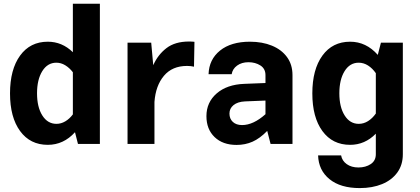

<svg xmlns="http://www.w3.org/2000/svg" viewBox="-20 -757 2210 1010"><path d="M32.7 -265.6Q32.7 -391.6 85.7 -464.6Q138.7 -537.6 231.4 -537.6Q306.6 -537.6 363.3 -482.4V-737.3H505.4V0H390.1L374.5 -61.5Q314.5 4.9 231.4 4.9Q138.7 4.9 85.7 -67.6Q32.7 -140.1 32.7 -265.6ZM174.8 -266.1Q174.8 -193.8 202.6 -149.7Q230.5 -105.5 276.9 -105.5Q301.3 -105.5 323.5 -118.7Q345.7 -131.8 363.3 -155.3V-377Q345.2 -400.4 323 -413.8Q300.8 -427.2 276.4 -427.2Q230 -427.2 202.4 -382.8Q174.8 -338.4 174.8 -266.1Z M650.9 -532.7H775.4L786.1 -414.1Q810.5 -469.2 855.7 -503.9Q900.9 -538.6 974.6 -538.6Q989.7 -538.6 1002.9 -537.1L1000.5 -406.2Q983.9 -410.2 963.9 -410.2Q886.2 -410.2 842.5 -358.4Q798.8 -306.6 792.5 -220.7V0H650.9Z M1518.6 -361.8V0H1403.3L1385.7 -68.4Q1347.2 -28.8 1308.6 -11.7Q1270 5.4 1224.6 5.4Q1151.9 5.4 1108.9 -35.9Q1065.9 -77.1 1065.9 -146Q1065.9 -218.8 1119.9 -265.6Q1173.8 -312.5 1265.1 -315.9L1376.5 -320.3V-361.8Q1376.5 -395.5 1349.9 -412.6Q1323.2 -429.7 1287.1 -429.7Q1251.5 -429.7 1227.3 -412.1Q1203.1 -394.5 1198.7 -366.7H1077.1Q1079.6 -444.3 1137.5 -491Q1195.3 -537.6 1294.9 -537.6Q1359.9 -537.6 1410.4 -516.8Q1460.9 -496.1 1489.7 -456.8Q1518.6 -417.5 1518.6 -361.8ZM1187 -159.7Q1187 -132.3 1204.8 -115.7Q1222.7 -99.1 1253.4 -99.1Q1312.5 -99.1 1376.5 -156.2V-228L1268.6 -223.6Q1230 -221.7 1208.5 -204.1Q1187 -186.5 1187 -159.7Z M1623 -265.6Q1623 -391.6 1676 -464.6Q1729 -537.6 1821.8 -537.6Q1906.2 -537.6 1967.3 -468.3L1983.9 -532.7H2099.1V54.2Q2099.1 110.4 2070.1 150.4Q2041 190.4 1990 211.4Q1939 232.4 1872.6 232.4Q1771 232.4 1713.4 185.5Q1655.8 138.7 1653.3 60.5H1774.4Q1779.3 88.9 1804 106.4Q1828.6 124 1865.7 124Q1903.3 124 1930.2 106.2Q1957 88.4 1957 54.2V-53.7Q1899.4 4.9 1821.8 4.9Q1729 4.9 1676 -67.6Q1623 -140.1 1623 -265.6ZM1765.1 -266.1Q1765.1 -193.8 1793 -149.7Q1820.8 -105.5 1867.2 -105.5Q1893.1 -105.5 1916 -119.9Q1939 -134.3 1957 -159.7V-372.1Q1939 -397.9 1915.8 -412.6Q1892.6 -427.2 1866.7 -427.2Q1820.3 -427.2 1792.7 -382.8Q1765.1 -338.4 1765.1 -266.1Z"/></svg>

Font: Estedad-FD Bold
Style: Regular
Weight: 700
Designer: Amin Abedi
Version: Version 7.3